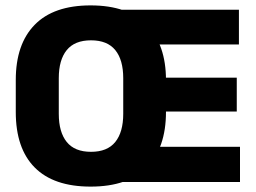

<svg xmlns="http://www.w3.org/2000/svg" viewBox="-20 -675 950 712"><path d="M316 17Q179 17 108.8 -53.8Q38.5 -124.5 38.5 -259.5V-378.5Q38.5 -511.5 108.8 -583.2Q179 -655 316 -655Q455 -655 525.2 -581.8Q595.5 -508.5 595.5 -378.5V-259.5Q595.5 -127.5 525.2 -55.2Q455 17 316 17ZM317.5 -112Q378 -112 407.5 -148.5Q437 -185 437 -253V-385Q437 -453 407.5 -489.2Q378 -525.5 317.5 -525.5Q257 -525.5 227.5 -489.2Q198 -453 198 -385V-253Q198 -185 227.5 -148.5Q257 -112 317.5 -112ZM410 0V-130.5H870V0ZM513 -261.5V-387H858V-261.5ZM410 -510V-639H866V-510Z"/></svg>

Font: Anek Latin
Style: Bold
Weight: 700
Designer: Yesha Goshar
Foundry: Ek Type
Version: Version 1.003